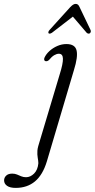

<svg xmlns="http://www.w3.org/2000/svg" viewBox="-138 -686 474 961"><path d="M232 -335 96.5 122Q76 189.5 37 222Q-2 254.5 -59.5 254.5Q-88 254.5 -102.8 244Q-117.5 233.5 -117.5 217Q-117.5 203 -107 193Q-96.5 183 -77 183Q-63.5 183 -52.8 187.5Q-42 192 -31.5 196.5Q-21 201 -7.5 201Q14 201 32.5 182.8Q51 164.5 54 131Q54 124.5 53 117.8Q52 111 50.8 103.5Q49.5 96 49 87.2Q48.5 78.5 49.2 68Q50 57.5 53.5 45L161.5 -316Q177.5 -367 177 -392Q176.5 -417 156.5 -417Q146 -417 133.5 -409.8Q121 -402.5 106.5 -385Q102 -381.5 98 -380.2Q94 -379 89.5 -380Q85 -381 83.5 -385.8Q82 -390.5 84.5 -397Q92.5 -415 109.5 -430.5Q126.5 -446 148.8 -455.8Q171 -465.5 194.5 -465.5Q237.5 -465.5 245.2 -433.8Q253 -402 232 -335ZM238 -611.5H219.3L295.8 -522Q299.6 -518.5 303.9 -517.8Q308.1 -517 311.9 -519.5Q314.9 -522 316.2 -526.5Q317.5 -531 314.9 -536.5L260.5 -650Q257.1 -658 252.7 -662.2Q248.2 -666.5 241 -666.5Q233.7 -666.5 227.4 -662.2Q221 -658 213.3 -650L110.5 -536.5Q105.4 -531 104.3 -526.5Q103.3 -522 105 -519.5Q107.9 -517 112.2 -517.8Q116.4 -518.5 122 -522Z"/></svg>

Font: Fraunces Light
Style: Italic
Weight: 300
Italic angle: -16°
Version: Version 1.000;[b76b70a41]